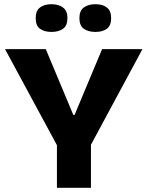

<svg xmlns="http://www.w3.org/2000/svg" viewBox="-20 -894 702 914"><path d="M251 0V-203L4 -660H198L329 -347H335L466 -660H658L413 -205V0ZM435 -742Q400 -742 379 -757Q358 -772 358 -808Q358 -843 379 -858.5Q400 -874 435 -874Q468 -874 488.5 -858.5Q509 -843 509 -808Q509 -771 488 -756.5Q467 -742 435 -742ZM225 -742Q192 -742 171 -756.5Q150 -771 150 -808Q150 -843 170.5 -858.5Q191 -874 225 -874Q258 -874 279.5 -858.5Q301 -843 301 -808Q301 -772 280 -757Q259 -742 225 -742Z"/></svg>

Font: Bricolage Grotesque ExtraBold
Style: Regular
Weight: 800
Designer: Mathieu Triay
Foundry: Atelier Triay
Version: Version 1.001;gftools[0.9.33.dev8+g029e19f]